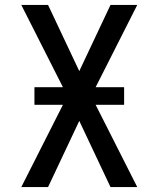

<svg xmlns="http://www.w3.org/2000/svg" viewBox="-20 -755 640 775"><path d="M534 0H426L300 -267L174 0H66L234 -332H119V-403H234L66 -735H174L300 -468L426 -735H534L366 -403H481V-332H366Z"/></svg>

Font: Iosevka Medium Extended
Style: Regular
Weight: 500
Width: 7
Monospace: yes
Designer: Belleve Invis
Foundry: Belleve Invis
Version: Version 32.5.0; ttfautohint (v1.8.4)